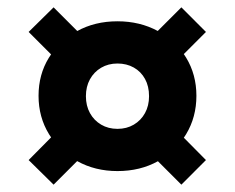

<svg xmlns="http://www.w3.org/2000/svg" viewBox="-20 -613 640 523"><path d="M300 -147Q239 -147 190.5 -174Q142 -201 113.5 -247.5Q85 -294 85 -352Q85 -410 113 -455.5Q141 -501 189.5 -528Q238 -555 300 -555Q361 -555 410 -528.5Q459 -502 487 -456Q515 -410 515 -352Q515 -294 487 -247.5Q459 -201 410.5 -174Q362 -147 300 -147ZM126 -110 58 -177 157 -277 225 -209ZM300 -262Q325 -262 344.5 -273.5Q364 -285 375 -305Q386 -325 386 -351Q386 -378 375 -398Q364 -418 344.5 -429Q325 -440 300 -440Q275 -440 255.5 -428.5Q236 -417 225 -397Q214 -377 214 -351Q214 -325 225 -305Q236 -285 255.5 -273.5Q275 -262 300 -262ZM474 -110 375 -209 442 -277 541 -177ZM157 -427 58 -526 126 -593 225 -494ZM442 -427 375 -494 474 -593 541 -526Z"/></svg>

Font: Outfit Thin SemiBold
Style: Regular
Weight: 600
Version: Version 1.100;gftools[0.9.27]